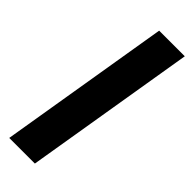

<svg xmlns="http://www.w3.org/2000/svg" viewBox="-245 -748 768 768"><g transform="rotate(45 139.0 -364.0)"><path d="M277.8 -727.5 157.2 0H12.2L132.8 -727.5Z"/></g></svg>

Font: Inter 24pt
Style: Bold Italic
Weight: 700
Italic angle: -9.3988°
Version: Version 4.001;git-66647c0bb